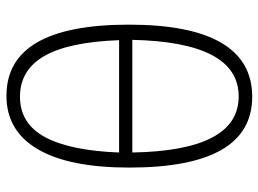

<svg xmlns="http://www.w3.org/2000/svg" viewBox="-126 -686 821 610"><g transform="rotate(-90 285.0 -380.5)"><path d="M512.2 -381.8Q512.2 -187 454.6 -88.6Q397 9.8 283.2 9.8Q58.1 9.8 58.1 -380.9Q58.1 -572.3 116.5 -671.6Q174.8 -771 286.1 -771Q512.2 -771 512.2 -381.8ZM284.2 -33.2Q456.5 -33.2 463.9 -371.1H106Q111.8 -33.2 284.2 -33.2ZM283.2 -728Q197.3 -728 154.5 -647.7Q111.8 -567.4 106 -413.1H462.9Q457 -573.2 412.6 -650.6Q368.2 -728 283.2 -728Z"/></g></svg>

Font: Zoram GWebM Light
Style: Regular
Weight: 300
Foundry: Ascender Corporation
Version: Version 1.000